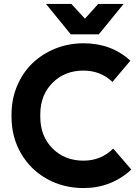

<svg xmlns="http://www.w3.org/2000/svg" viewBox="-20 -933 696 968"><path d="M336.9 -759.8 211.9 -913.1H339.8L408.2 -838.9L475.1 -913.1H603L478 -759.8ZM400.9 15.1Q300.8 15.1 217.8 -30.5Q134.8 -76.2 86.4 -158.7Q38.1 -241.2 38.1 -344.2V-356Q38.1 -433.1 66.4 -500.2Q94.7 -567.4 143.6 -614.3Q192.4 -661.1 259 -688Q325.7 -714.8 400.9 -714.8Q542 -714.8 637.2 -627L546.9 -520Q486.8 -577.1 400.9 -577.1Q305.7 -577.1 244.4 -515.1Q183.1 -453.1 183.1 -356V-344.2Q183.1 -247.1 244.4 -185.1Q305.7 -123 400.9 -123Q489.7 -123 550.8 -184.1L642.1 -78.1Q541 15.1 400.9 15.1Z"/></svg>

Font: SUSE
Style: Bold
Weight: 700
Designer: Rene Bieder
Foundry: SUSE
Version: Version 1.000